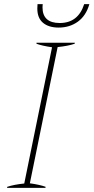

<svg xmlns="http://www.w3.org/2000/svg" viewBox="-20 -906 451 926"><path d="M160 -865Q160 -879 161 -886H186L185 -871Q185 -795 268 -795Q357 -795 386 -886H411Q395 -830 355.5 -801.5Q316 -773 263 -773Q215 -773 187.5 -796Q160 -819 160 -865ZM15 -5Q48 -16 97 -21L231 -678Q183 -685 156 -695V-700H341L340 -695Q308 -684 258 -679L124 -22Q173 -15 200 -5L199 0H14Z"/></svg>

Font: Trirong Thin
Style: Italic
Weight: 250
Italic angle: -12°
Designer: Katatrad Team
Foundry: CadsonDemak
Version: Version 1.001